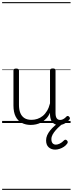

<svg xmlns="http://www.w3.org/2000/svg" viewBox="-20 -1161 686 1812"><path d="M270 18Q222 18 185 -1.5Q148 -21 127.5 -61.5Q107 -102 107 -166V-496Q107 -505 113 -509.5Q119 -514 132 -514Q146 -514 152.5 -509.5Q159 -505 159 -496V-171Q159 -127 171.5 -95.5Q184 -64 210 -47Q236 -30 277 -30Q306 -30 333 -39Q360 -48 383 -66.5Q406 -85 424 -115Q442 -145 452 -186V-496Q452 -506 458.5 -510.5Q465 -515 479 -515Q492 -515 498 -510.5Q504 -506 504 -496V-93Q504 -73 508.5 -58.5Q513 -44 523 -36.5Q533 -29 547 -29Q557 -29 567 -32.5Q577 -36 587 -43Q597 -50 607 -61Q613 -67 620 -66.5Q627 -66 633 -59Q638 -54 639.5 -47Q641 -40 636 -34Q625 -19 609 -7Q593 5 575 12Q557 19 537 19Q517 19 502 13Q487 7 476 -5Q465 -17 459 -35Q453 -53 452 -76V-97Q437 -63 415.5 -41Q394 -19 370 -6Q346 7 320.5 12.5Q295 18 270 18ZM501 251Q464 251 439.5 229Q415 207 415 164Q415 139 425 116Q435 93 453 70.5Q471 48 495.5 26.5Q520 5 549 -16H594V-11Q570 7 547.5 26.5Q525 46 506.5 67Q488 88 476.5 109Q465 130 465 152Q465 178 476.5 191Q488 204 508 204Q523 204 543.5 194.5Q564 185 584 164Q590 158 597 157.5Q604 157 610 163Q618 169 619 177.5Q620 186 615 193Q603 211 583.5 224Q564 237 542 244Q520 251 501 251ZM0 621H646V631H0ZM0 -20H646V0H0ZM0 -505H646V-500H0ZM0 -1141H646V-1131H0Z"/></svg>

Font: Playwrite BR Guides
Style: Regular
Weight: 400
Designer: Veronika Burian, José Scaglione
Foundry: TypeTogether
Version: Version 1.003